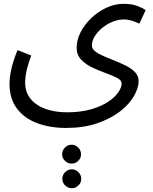

<svg xmlns="http://www.w3.org/2000/svg" viewBox="-20 -439 800 1007"><path d="M30 1Q30 -35 40 -79Q50 -123 72 -176L144 -148Q128 -106 120 -71Q112 -36 112 -6Q112 45 141 80Q170 115 219.5 132.5Q269 150 331 150Q403 150 457 134.5Q511 119 547 95Q583 71 600.5 45Q618 19 618 -1Q618 -18 594 -30.5Q570 -43 535 -55.5Q500 -68 465 -84.5Q430 -101 406 -126Q382 -151 382 -188Q382 -229 402.5 -269.5Q423 -310 458.5 -344Q494 -378 538 -398.5Q582 -419 629 -419Q671 -419 701 -407.5Q731 -396 744 -386L711 -315Q694 -323 673 -330Q652 -337 629 -337Q600 -337 570.5 -325Q541 -313 516.5 -293Q492 -273 477 -249Q462 -225 462 -201Q462 -183 479.5 -169.5Q497 -156 525 -144Q553 -132 584.5 -119.5Q616 -107 644 -92.5Q672 -78 689.5 -59Q707 -40 707 -14Q707 23 682 66Q657 109 608 146.5Q559 184 488.5 208Q418 232 326 232Q242 232 175 207Q108 182 69 130.5Q30 79 30 1ZM356 419Q335 419 320.5 404.5Q306 390 306 370Q306 350 320.5 335Q335 320 356 320Q376 320 390.5 335Q405 350 405 370Q405 390 390.5 404.5Q376 419 356 419ZM357 548Q336 548 321.5 533.5Q307 519 307 499Q307 479 321.5 464Q336 449 357 449Q377 449 391.5 464Q406 479 406 499Q406 519 391.5 533.5Q377 548 357 548Z"/></svg>

Font: Noto IKEA Arabic
Style: Regular
Weight: 400
Designer: Monotype Design Team
Foundry: Monotype Imaging Inc.
Version: Version 1.200